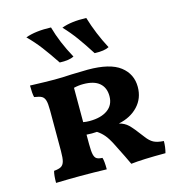

<svg xmlns="http://www.w3.org/2000/svg" viewBox="-112 -856 899 962"><g transform="rotate(-15 337.5 -375.0)"><path d="M638 -61Q638 -30 630 0Q509 0 451 7Q437 -24 395 -107Q377 -143 361 -161.5Q345 -180 326 -192L299 -191L272 -192V-143Q272 -106 276 -89Q280 -72 289.5 -66Q299 -60 319 -59Q325 -42 325 2Q257 0 188 0Q134 0 62 2Q62 -38 68 -59Q93 -61 105 -68Q117 -75 122 -92Q127 -109 127 -146V-357Q127 -393 122 -409Q117 -425 105.5 -431.5Q94 -438 67 -442Q62 -461 62 -503Q149 -500 188 -500Q231 -500 277 -503Q335 -505 362 -505Q477 -505 529.5 -464.5Q582 -424 582 -357Q582 -298 544 -257.5Q506 -217 443 -204Q471 -197 490 -179Q509 -161 550 -106Q567 -83 585.5 -73Q604 -63 638 -61ZM433 -349Q433 -393 405 -417Q377 -441 321 -441Q296 -441 272 -435V-257Q287 -254 305 -254Q364 -254 398.5 -278.5Q433 -303 433 -349ZM107 -741Q160 -760 239 -757Q262 -674 310 -587Q285 -574 236 -576Q200 -630 171.5 -667.5Q143 -705 107 -741ZM294 -741Q344 -760 422 -757Q448 -670 492 -587Q468 -574 417 -576Q384 -628 356 -666.5Q328 -705 294 -741Z"/></g></svg>

Font: Vollkorn SC
Style: Bold
Weight: 700
Designer: Friedrich Althausen
Foundry: Friedrich Althausen
Version: Version 4.015